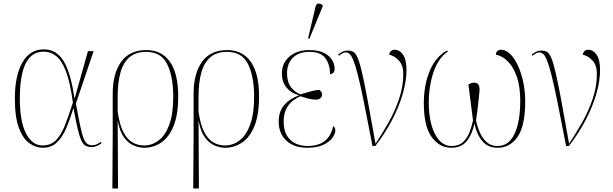

<svg xmlns="http://www.w3.org/2000/svg" viewBox="-20 -825 3465 1085"><path d="M221 10Q182 10 146 -15.5Q110 -41 87 -101.5Q64 -162 64 -268Q64 -398 106.5 -472Q149 -546 228 -546Q298 -546 338.5 -481.5Q379 -417 401 -269H402L477 -536H509L409 -240Q423 -162 433 -114.5Q443 -67 452.5 -43.5Q462 -20 473.5 -12Q485 -4 502 -4Q515 -4 527.5 -10Q540 -16 549 -23L554 -16Q543 -7 528.5 -0.5Q514 6 498 6Q478 6 464.5 -1Q451 -8 440.5 -29.5Q430 -51 419.5 -94.5Q409 -138 396 -211H394Q376 -152 355 -102Q334 -52 302.5 -21Q271 10 221 10ZM220 -3Q269 -3 299 -35.5Q329 -68 349.5 -123Q370 -178 392 -245Q377 -357 353.5 -419.5Q330 -482 298.5 -507.5Q267 -533 228 -533Q178 -533 148 -500Q118 -467 105 -408Q92 -349 92 -271Q92 -137 127.5 -70Q163 -3 220 -3Z M615 240 617 -70V-296Q617 -409 664.5 -475.5Q712 -542 807 -542Q894 -542 940.5 -475.5Q987 -409 987 -281Q987 -177 961 -113Q935 -49 891 -19.5Q847 10 794 10Q767 10 736.5 -2.5Q706 -15 681.5 -47.5Q657 -80 646 -140H645L647 240ZM794 -3Q840 -3 877.5 -32Q915 -61 937 -121.5Q959 -182 959 -279Q959 -394 924.5 -463Q890 -532 806 -532Q746 -532 710.5 -500.5Q675 -469 660 -412.5Q645 -356 645 -280V-193Q656 -119 677.5 -78Q699 -37 729 -20Q759 -3 794 -3Z M1072 240 1074 -70V-296Q1074 -409 1121.5 -475.5Q1169 -542 1264 -542Q1351 -542 1397.5 -475.5Q1444 -409 1444 -281Q1444 -177 1418 -113Q1392 -49 1348 -19.5Q1304 10 1251 10Q1224 10 1193.5 -2.5Q1163 -15 1138.5 -47.5Q1114 -80 1103 -140H1102L1104 240ZM1251 -3Q1297 -3 1334.5 -32Q1372 -61 1394 -121.5Q1416 -182 1416 -279Q1416 -394 1381.5 -463Q1347 -532 1263 -532Q1203 -532 1167.5 -500.5Q1132 -469 1117 -412.5Q1102 -356 1102 -280V-193Q1113 -119 1134.5 -78Q1156 -37 1186 -20Q1216 -3 1251 -3Z M1717 10Q1641 10 1598 -30.5Q1555 -71 1555 -137Q1555 -197 1587.5 -233Q1620 -269 1667 -285V-287Q1622 -301 1597.5 -332Q1573 -363 1573 -410Q1573 -469 1616 -505.5Q1659 -542 1728 -542Q1778 -542 1809.5 -526.5Q1841 -511 1856 -487Q1871 -463 1871 -436Q1871 -421 1863 -413.5Q1855 -406 1845 -406Q1845 -459 1819.5 -495.5Q1794 -532 1727 -532Q1669 -532 1635.5 -499Q1602 -466 1602 -412Q1602 -361 1624.5 -332Q1647 -303 1679 -292Q1714 -303 1738.5 -309.5Q1763 -316 1785 -317Q1791 -312 1795.5 -306.5Q1800 -301 1800 -290Q1800 -278 1790 -270Q1780 -262 1767 -262Q1747 -262 1729.5 -266Q1712 -270 1678 -281Q1656 -272 1634 -255Q1612 -238 1597.5 -209.5Q1583 -181 1583 -139Q1583 -88 1602 -57.5Q1621 -27 1651.5 -13.5Q1682 0 1719 0Q1839 0 1863 -113Q1868 -109 1871.5 -103.5Q1875 -98 1875 -86Q1875 -70 1859 -47Q1843 -24 1808 -7Q1773 10 1717 10ZM1728 -605 1721 -608 1763 -787Q1768 -805 1779.5 -805Q1791 -805 1803 -796V-788Z M2085 0Q2057 -146 2037.5 -242.5Q2018 -339 2003.5 -396.5Q1989 -454 1977.5 -482.5Q1966 -511 1955.5 -520Q1945 -529 1933 -529Q1925 -529 1915 -523.5Q1905 -518 1896 -510L1891 -517Q1901 -525 1914 -532Q1927 -539 1946 -539Q1965 -539 1978 -531Q1991 -523 2002.5 -495Q2014 -467 2027 -410Q2040 -353 2058 -256.5Q2076 -160 2102 -13Q2138 -67 2174.5 -131Q2211 -195 2235 -265.5Q2259 -336 2259 -408Q2259 -456 2234 -483Q2209 -510 2179 -516Q2181 -529 2189.5 -536.5Q2198 -544 2209 -544Q2238 -544 2257.5 -516Q2277 -488 2277 -429Q2277 -368 2256 -295Q2235 -222 2195.5 -146.5Q2156 -71 2101 0Z M2531 10Q2463 10 2419 -51Q2375 -112 2375 -242Q2375 -345 2409 -425.5Q2443 -506 2507 -540L2511 -534Q2457 -497 2430 -418Q2403 -339 2403 -242Q2403 -177 2417.5 -122Q2432 -67 2461 -33.5Q2490 0 2532 0Q2573 0 2597 -22.5Q2621 -45 2633.5 -78.5Q2646 -112 2653 -144Q2646 -200 2640 -247Q2634 -294 2627 -346Q2641 -358 2659 -358Q2677 -358 2684 -346Q2691 -334 2690 -315Q2688 -297 2685 -264Q2682 -231 2677.5 -197.5Q2673 -164 2670 -144Q2674 -123 2682.5 -98.5Q2691 -74 2705 -51.5Q2719 -29 2740 -14.5Q2761 0 2792 0Q2836 0 2864 -32Q2892 -64 2906 -121Q2920 -178 2920 -252Q2920 -337 2900 -393Q2880 -449 2848.5 -479.5Q2817 -510 2782 -516Q2785 -544 2811 -544Q2838 -544 2862.5 -520.5Q2887 -497 2906 -456Q2925 -415 2936.5 -362.5Q2948 -310 2948 -252Q2948 -114 2905 -52Q2862 10 2793 10Q2737 10 2705.5 -27.5Q2674 -65 2661 -127Q2648 -65 2617.5 -27.5Q2587 10 2531 10Z M3179 0Q3151 -146 3131.5 -242.5Q3112 -339 3097.5 -396.5Q3083 -454 3071.5 -482.5Q3060 -511 3049.5 -520Q3039 -529 3027 -529Q3019 -529 3009 -523.5Q2999 -518 2990 -510L2985 -517Q2995 -525 3008 -532Q3021 -539 3040 -539Q3059 -539 3072 -531Q3085 -523 3096.5 -495Q3108 -467 3121 -410Q3134 -353 3152 -256.5Q3170 -160 3196 -13Q3232 -67 3268.5 -131Q3305 -195 3329 -265.5Q3353 -336 3353 -408Q3353 -456 3328 -483Q3303 -510 3273 -516Q3275 -529 3283.5 -536.5Q3292 -544 3303 -544Q3332 -544 3351.5 -516Q3371 -488 3371 -429Q3371 -368 3350 -295Q3329 -222 3289.5 -146.5Q3250 -71 3195 0Z"/></svg>

Font: Noto Serif Display SemiCondensed Thin
Style: Regular
Weight: 100
Width: 4
Designer: Monotype Design Team
Foundry: Monotype Imaging Inc.
Version: Version 2.009